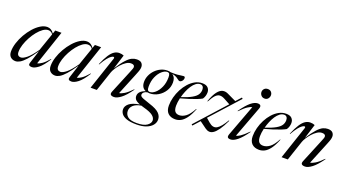

<svg xmlns="http://www.w3.org/2000/svg" viewBox="-66 -1429 4243 2362"><g transform="rotate(20 2055.0 -248.5)"><path d="M268.5 -31.5 324 -204.5Q266 -119 224.2 -72.5Q182.5 -26 151 -8Q119.5 10 92.5 10Q53 10 27.2 -14Q1.5 -38 1.5 -84.5Q1.5 -138 20.5 -197.8Q39.5 -257.5 72.2 -314.5Q105 -371.5 146.2 -418Q187.5 -464.5 232.5 -492.2Q277.5 -520 321 -520Q374.5 -520 409.5 -466.5L425.5 -512H507L354 -57.5Q376.5 -59.5 412.8 -84.2Q449 -109 496.5 -165L501 -161.5Q440 -65 391.2 -27.5Q342.5 10 306.5 10Q255 10 268.5 -31.5ZM90 -113Q90 -81.5 103.5 -68.5Q117 -55.5 138.5 -55.5Q167.5 -55.5 213.2 -91.8Q259 -128 325.5 -223L405.5 -454Q393 -473 377.8 -480.2Q362.5 -487.5 344 -487.5Q312 -487.5 277 -462.8Q242 -438 208.8 -397Q175.5 -356 148.8 -306.2Q122 -256.5 106 -206.2Q90 -156 90 -113Z M787.5 -31.5 843 -204.5Q785 -119 743.2 -72.5Q701.5 -26 670 -8Q638.5 10 611.5 10Q572 10 546.2 -14Q520.5 -38 520.5 -84.5Q520.5 -138 539.5 -197.8Q558.5 -257.5 591.2 -314.5Q624 -371.5 665.2 -418Q706.5 -464.5 751.5 -492.2Q796.5 -520 840 -520Q893.5 -520 928.5 -466.5L944.5 -512H1026L873 -57.5Q895.5 -59.5 931.8 -84.2Q968 -109 1015.5 -165L1020 -161.5Q959 -65 910.2 -27.5Q861.5 10 825.5 10Q774 10 787.5 -31.5ZM609 -113Q609 -81.5 622.5 -68.5Q636 -55.5 657.5 -55.5Q686.5 -55.5 732.2 -91.8Q778 -128 844.5 -223L924.5 -454Q912 -473 896.8 -480.2Q881.5 -487.5 863 -487.5Q831 -487.5 796 -462.8Q761 -438 727.8 -397Q694.5 -356 667.8 -306.2Q641 -256.5 625 -206.2Q609 -156 609 -113Z M1075.5 -304.5 1070 -307Q1104.5 -388.5 1135.2 -435.5Q1166 -482.5 1196.8 -502.2Q1227.5 -522 1262 -522Q1280.5 -522 1293.8 -519.2Q1307 -516.5 1321.5 -510.5L1262.5 -322Q1317.5 -407 1357.2 -450Q1397 -493 1428.8 -507.5Q1460.5 -522 1491.5 -522Q1537 -522 1555.8 -501.2Q1574.5 -480.5 1574.5 -451Q1574.5 -434 1569 -413.5Q1563.5 -393 1544.5 -347L1426.5 -57.5Q1451 -59.5 1490.5 -83.2Q1530 -107 1586 -165L1590.5 -161.5Q1525.5 -69.5 1473.2 -29.8Q1421 10 1383 10Q1351 10 1339 -2.8Q1327 -15.5 1339.5 -46L1463 -346Q1477 -380 1482.2 -394.8Q1487.5 -409.5 1487.5 -418.5Q1487.5 -451.5 1441 -451.5Q1410 -451.5 1378.2 -430.8Q1346.5 -410 1318.5 -378.8Q1290.5 -347.5 1270.8 -315.8Q1251 -284 1243.5 -262L1155.5 0H1074L1219 -431Q1222 -439.5 1220.2 -446.5Q1218.5 -453.5 1210 -453.5Q1199.5 -453.5 1180.8 -441.2Q1162 -429 1135.8 -396.8Q1109.5 -364.5 1075.5 -304.5Z M1757.5 232.5Q1678 232.5 1630.2 216.2Q1582.5 200 1561.2 172.5Q1540 145 1540 111.5Q1540 70.5 1579.5 37Q1619 3.5 1715 -13.5Q1668 -31.5 1652.2 -51.5Q1636.5 -71.5 1636.5 -97.5Q1636.5 -160 1727 -191.5Q1667.5 -215.5 1667.5 -293Q1667.5 -337.5 1685.5 -378.2Q1703.5 -419 1735.2 -451.5Q1767 -484 1807.5 -502.8Q1848 -521.5 1893 -521.5Q1915.5 -521.5 1934.5 -515.5Q1987.5 -513 2019.8 -515.5Q2052 -518 2070.8 -521.8Q2089.5 -525.5 2102.5 -525.5Q2121 -525.5 2121 -506Q2121 -484 2106.2 -467Q2091.5 -450 2074 -450Q2064 -450 2052.8 -460.2Q2041.5 -470.5 2020.5 -483.2Q1999.5 -496 1961 -503Q2005 -473 2005 -406Q2005 -344.5 1973 -293.8Q1941 -243 1889.8 -212.8Q1838.5 -182.5 1779.5 -182.5Q1763 -182.5 1748.5 -185.5Q1718.5 -178 1704.8 -164.2Q1691 -150.5 1691 -134Q1691 -123 1698.5 -114Q1706 -105 1734 -93.5Q1762 -82 1824 -62Q1917.5 -32.5 1953.5 3.8Q1989.5 40 1989.5 86.5Q1989.5 126 1962.8 159.2Q1936 192.5 1884.5 212.5Q1833 232.5 1757.5 232.5ZM1775 -199Q1809.5 -199 1846 -230.8Q1882.5 -262.5 1907.2 -318.5Q1932 -374.5 1932 -447Q1932 -479 1923.5 -492Q1915 -505 1897.5 -505Q1863 -505 1826.5 -473.2Q1790 -441.5 1765.2 -385.8Q1740.5 -330 1740.5 -257Q1740.5 -225 1749.2 -212Q1758 -199 1775 -199ZM1601.5 110Q1601.5 157.5 1637 186.5Q1672.5 215.5 1755 215.5Q1845 215.5 1887.5 185.8Q1930 156 1930 119Q1930 85 1895.5 56.8Q1861 28.5 1773 5Q1753 -0.5 1736.5 -6Q1666.5 6.5 1634 38.2Q1601.5 70 1601.5 110Z M2390.5 -197.5Q2358 -116 2324 -70.8Q2290 -25.5 2255 -7.8Q2220 10 2183.5 10Q2122 10 2088 -24Q2054 -58 2054 -123Q2054 -176.5 2068.8 -232.5Q2083.5 -288.5 2110.5 -340.2Q2137.5 -392 2174.2 -433Q2211 -474 2255 -498Q2299 -522 2348 -522Q2400 -522 2423.2 -497.2Q2446.5 -472.5 2446.5 -436.5Q2446.5 -415 2440.2 -392.2Q2434 -369.5 2419 -347.5Q2400.5 -336 2358.5 -319.2Q2316.5 -302.5 2262 -284.8Q2207.5 -267 2151.5 -252.5Q2138.5 -195.5 2138.5 -152.5Q2138.5 -99.5 2157.5 -77Q2176.5 -54.5 2213 -54.5Q2254.5 -54.5 2297.5 -85.2Q2340.5 -116 2385 -198.5ZM2329.5 -502Q2299.5 -502 2272.8 -481.8Q2246 -461.5 2223.5 -427.5Q2201 -393.5 2184 -352.2Q2167 -311 2156 -269.5Q2243.5 -298.5 2291.2 -325.8Q2339 -353 2357.2 -382.2Q2375.5 -411.5 2375.5 -446Q2375.5 -471.5 2363.5 -486.8Q2351.5 -502 2329.5 -502Z M2396.5 -1.5 2747.5 -391.5 2668.5 -434.5Q2631 -455 2601.8 -453Q2572.5 -451 2545.5 -422.5Q2518.5 -394 2487 -334L2480.5 -335.5Q2513.5 -426.5 2547.2 -469.2Q2581 -512 2615.8 -519Q2650.5 -526 2685 -509.5L2803 -453.5L2865.5 -522.5L2879 -510L2546.5 -141.5L2598.5 -96.5Q2655.5 -47.5 2703.5 -74.8Q2751.5 -102 2810.5 -203L2817 -200.5Q2778 -118 2744.5 -71.2Q2711 -24.5 2682 -6Q2653 12.5 2626.8 9.2Q2600.5 6 2575.5 -12.5L2488 -76.5L2410 10Z M3067.5 -670.5Q3067.5 -694.5 3084.5 -712.5Q3101.5 -730.5 3130.5 -730.5Q3159.5 -730.5 3175.5 -712.5Q3191.5 -694.5 3191.5 -670.5Q3191.5 -646 3175.5 -626Q3159.5 -606 3130.5 -606Q3101.5 -606 3084.5 -626Q3067.5 -646 3067.5 -670.5ZM2873 -46 3025.5 -454Q3004 -452.5 2968.2 -429.2Q2932.5 -406 2876 -347L2871.5 -350.5Q2936 -441.5 2984.8 -481.8Q3033.5 -522 3073.5 -522Q3131 -522 3109.5 -466L2957 -57.5Q2976 -58 3011.2 -81Q3046.5 -104 3106.5 -165L3111 -161.5Q3046.5 -70.5 2996.5 -30.2Q2946.5 10 2909.5 10Q2880 10 2871 -2.8Q2862 -15.5 2873 -46Z M3488.5 -197.5Q3456 -116 3422 -70.8Q3388 -25.5 3353 -7.8Q3318 10 3281.5 10Q3220 10 3186 -24Q3152 -58 3152 -123Q3152 -176.5 3166.8 -232.5Q3181.5 -288.5 3208.5 -340.2Q3235.5 -392 3272.2 -433Q3309 -474 3353 -498Q3397 -522 3446 -522Q3498 -522 3521.2 -497.2Q3544.5 -472.5 3544.5 -436.5Q3544.5 -415 3538.2 -392.2Q3532 -369.5 3517 -347.5Q3498.5 -336 3456.5 -319.2Q3414.5 -302.5 3360 -284.8Q3305.5 -267 3249.5 -252.5Q3236.5 -195.5 3236.5 -152.5Q3236.5 -99.5 3255.5 -77Q3274.5 -54.5 3311 -54.5Q3352.5 -54.5 3395.5 -85.2Q3438.5 -116 3483 -198.5ZM3427.5 -502Q3397.5 -502 3370.8 -481.8Q3344 -461.5 3321.5 -427.5Q3299 -393.5 3282 -352.2Q3265 -311 3254 -269.5Q3341.5 -298.5 3389.2 -325.8Q3437 -353 3455.2 -382.2Q3473.5 -411.5 3473.5 -446Q3473.5 -471.5 3461.5 -486.8Q3449.5 -502 3427.5 -502Z M3576 -304.5 3570.5 -307Q3605 -388.5 3635.8 -435.5Q3666.5 -482.5 3697.2 -502.2Q3728 -522 3762.5 -522Q3781 -522 3794.2 -519.2Q3807.5 -516.5 3822 -510.5L3763 -322Q3818 -407 3857.8 -450Q3897.5 -493 3929.2 -507.5Q3961 -522 3992 -522Q4037.5 -522 4056.2 -501.2Q4075 -480.5 4075 -451Q4075 -434 4069.5 -413.5Q4064 -393 4045 -347L3927 -57.5Q3951.5 -59.5 3991 -83.2Q4030.5 -107 4086.5 -165L4091 -161.5Q4026 -69.5 3973.8 -29.8Q3921.5 10 3883.5 10Q3851.5 10 3839.5 -2.8Q3827.5 -15.5 3840 -46L3963.5 -346Q3977.5 -380 3982.8 -394.8Q3988 -409.5 3988 -418.5Q3988 -451.5 3941.5 -451.5Q3910.5 -451.5 3878.8 -430.8Q3847 -410 3819 -378.8Q3791 -347.5 3771.2 -315.8Q3751.5 -284 3744 -262L3656 0H3574.5L3719.5 -431Q3722.5 -439.5 3720.8 -446.5Q3719 -453.5 3710.5 -453.5Q3700 -453.5 3681.2 -441.2Q3662.5 -429 3636.2 -396.8Q3610 -364.5 3576 -304.5Z"/></g></svg>

Font: Newsreader Display
Style: Italic
Weight: 400
Italic angle: -17°
Designer: Hugues Gentile
Foundry: Production Type
Version: Version 1.001